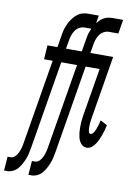

<svg xmlns="http://www.w3.org/2000/svg" viewBox="-159 -799 761 1079"><g transform="rotate(10 221.0 -260.0)"><path d="M-58 215 -52 135H-35Q-21 135 -10 124.5Q1 114 7 100.5Q13 87 17 74Q21 61 23 47L104 -440H55L60 -520H117L127 -580Q129 -593 131.5 -606.5Q134 -620 138.5 -632.5Q143 -645 149 -658Q155 -671 163 -682.5Q171 -694 181 -704.5Q191 -715 202.5 -722Q214 -729 227.5 -732Q241 -735 254 -735H315L302 -655H248Q233 -655 218.5 -647Q204 -639 195 -625.5Q186 -612 181 -597Q176 -582 174 -567L166 -520H254L249 -440H153L70 60Q67 77 63.5 93.5Q60 110 54 125.5Q48 141 39.5 157Q31 173 20 186Q9 199 -7.5 207Q-24 215 -40 215ZM81 215 87 135H104Q118 135 129 124.5Q140 114 146 100.5Q152 87 156 74Q160 61 162 47L243 -440H194L199 -520H256L266 -580Q268 -593 270.5 -606.5Q273 -620 277.5 -632.5Q282 -645 288 -658Q294 -671 302 -682.5Q310 -694 320 -704.5Q330 -715 341.5 -722Q353 -729 366.5 -732Q380 -735 393 -735H454L441 -655H387Q372 -655 357.5 -647Q343 -639 334 -625.5Q325 -612 320 -597Q315 -582 313 -567L305 -520H393L388 -440H292L209 60Q206 77 202.5 93.5Q199 110 193 125.5Q187 141 178.5 157Q170 173 159 186Q148 199 131.5 207Q115 215 99 215ZM377 8Q364 8 353.5 1Q343 -6 336.5 -17.5Q330 -29 327 -41.5Q324 -54 322.5 -67Q321 -80 321 -94Q321 -108 321.5 -121.5Q322 -135 324 -149Q326 -163 328 -176L372 -440H322L328 -520H435L376 -163Q375 -157 374 -151Q373 -145 372.5 -138.5Q372 -132 371.5 -126Q371 -120 371 -114Q371 -108 371 -102Q371 -96 372 -90Q373 -84 375.5 -78Q378 -72 384 -72Q392 -72 398 -79Q404 -86 407.5 -93.5Q411 -101 414 -109Q417 -117 419.5 -125Q422 -133 424 -141Q426 -149 428 -157L467 -136Q464 -121 460 -107Q456 -93 451 -79Q446 -65 440 -51.5Q434 -38 425.5 -25Q417 -12 404.5 -2Q392 8 377 8Z"/></g></svg>

Font: Iosevka Curly Medium
Style: Italic
Weight: 500
Italic angle: -9°
Monospace: yes
Designer: Belleve Invis
Foundry: Belleve Invis
Version: Version 22.1.2; ttfautohint (v1.8.4)